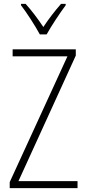

<svg xmlns="http://www.w3.org/2000/svg" viewBox="-20 -968 445 988"><path d="M185 -791H220C245 -836 287 -899 318 -941V-948H294C259 -908 231 -871 203 -829C176 -870 141 -916 112 -948H88V-941C116 -905 160 -837 185 -791ZM379 0V-36H75L370 -682V-714H45V-678H327L30 -31V0Z"/></svg>

Font: Noto Sans Malayalam Condensed ExtraLight
Style: Regular
Weight: 200
Width: 3
Designer: Jelle Bosma - Monotype Design Team
Foundry: Monotype Imaging Inc.
Version: Version 2.104